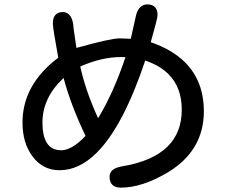

<svg xmlns="http://www.w3.org/2000/svg" viewBox="-20 -800 1040 883"><path d="M272.5 -441.4Q175.3 -351.1 175.3 -236.3Q175.3 -160.2 206.1 -129.4Q226.6 -108.9 261.7 -108.9Q310.1 -108.9 373.5 -174.8Q304.7 -318.8 272.5 -441.4ZM431.2 -256.3Q502.4 -374 557.1 -537.1L536.1 -537.6Q447.3 -537.6 349.1 -494.1Q374.5 -379.4 431.2 -256.3ZM83.5 -236.3Q83.5 -410.6 248 -534.7Q223.1 -668.9 223.1 -692.4Q223.1 -719.7 236.3 -732.9Q248 -744.6 268.6 -744.6Q286.1 -744.6 297.9 -732.9Q316.4 -714.4 318.8 -666.5L331.5 -579.6Q488.8 -623.5 528.8 -623.5Q530.8 -623.5 532.2 -623.5L581.5 -621.6L603 -717.8Q611.8 -765.1 639.6 -776.4Q647.9 -779.8 657.2 -779.8Q680.2 -779.8 692.4 -767.6Q704.6 -755.4 704.6 -730.5Q704.6 -715.3 673.3 -606Q772.5 -571.8 831.1 -513.2Q917.5 -426.8 917.5 -288.1Q917.5 -107.4 752 -7.3Q633.3 63 536.1 63Q509.8 63 496.8 50Q483.9 37.1 483.9 12.7Q483.9 -3.9 495.1 -15.6Q509.3 -29.3 540 -34.7Q682.6 -58.1 751.5 -127Q815.9 -190.9 815.9 -295.9Q815.9 -397.9 754.9 -459Q714.8 -499 647.9 -521.5Q546.9 -219.7 425.8 -98.6Q344.7 -17.1 253.9 -17.1Q178.2 -17.1 130.9 -78.9Q83.5 -140.6 83.5 -236.3Z"/></svg>

Font: YuPearl-Medium
Style: Medium
Weight: 500
Designer: Max Yao
Foundry: Max-Everyday
Version: Version 1.011; ttfautohint (v1.8.3)